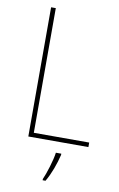

<svg xmlns="http://www.w3.org/2000/svg" viewBox="-101 -769 648 1045"><g transform="rotate(10 223.0 -246.5)"><path d="M94 0H426V-25H120V-714H94ZM287 68V61H257C252 103 227 181 212 214V221H228C255 175 275 118 287 68Z"/></g></svg>

Font: Noto Sans Devanagari SemiCondensed Thin
Style: Regular
Weight: 100
Width: 4
Designer: Jelle Bosma - Monotype Design Team
Foundry: Monotype Imaging Inc.
Version: Version 2.004